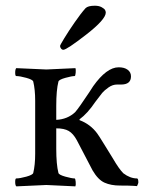

<svg xmlns="http://www.w3.org/2000/svg" viewBox="-20 -662 528 685"><path d="M105.5 -113.3V-302.7Q105.5 -342.8 98.6 -371.1Q96.7 -377.9 73.7 -384.3Q50.8 -390.6 38.1 -390.6Q34.2 -390.6 34.2 -402.8Q34.2 -415 38.1 -418.9Q138.7 -414.1 145.5 -414.1Q151.4 -414.1 249 -418.9Q251 -414.1 250 -402.3Q249 -390.6 246.1 -390.6Q236.3 -390.6 213.4 -384.3Q190.4 -377.9 188.5 -371.1Q180.7 -340.8 180.7 -284.2V-234.4Q220.7 -236.3 248 -261.7Q261.7 -277.3 297.9 -332L312.5 -354.5Q360.4 -421.9 403.3 -421.9Q423.8 -421.9 435.5 -413.1Q447.3 -404.3 447.3 -389.6Q447.3 -360.4 412.1 -360.4H397.5Q381.8 -360.4 367.2 -350.1Q352.5 -339.8 344.7 -330.6Q336.9 -321.3 320.3 -298.8Q292 -256.8 263.7 -236.3V-233.4Q302.7 -218.8 327.1 -185.5Q331.1 -180.7 354.5 -142.6L382.8 -96.7Q404.3 -59.6 419.9 -43.9Q444.3 -25.4 468.8 -25.4Q473.6 -25.4 473.6 -10.7Q473.6 -7.8 468.8 2Q466.8 2 462.4 1.5Q458 1 455.1 1Q441.4 0 408.2 0Q376 0 353 -10.3Q330.1 -20.5 310.5 -53.7L253.9 -162.1Q241.2 -185.5 225.1 -194.8Q209 -204.1 180.7 -204.1V-131.8Q180.7 -75.2 188.5 -44.9Q190.4 -38.1 213.4 -31.7Q236.3 -25.4 246.1 -25.4Q249 -25.4 250 -13.7Q251 -2 249 2.9Q151.4 -2 145.5 -2Q138.7 -2 38.1 2.9Q34.2 -1 34.2 -13.2Q34.2 -25.4 38.1 -25.4Q50.8 -25.4 73.7 -31.7Q96.7 -38.1 98.6 -44.9Q105.5 -73.2 105.5 -113.3ZM318.4 -641.6Q333 -641.6 342.8 -636.2Q352.5 -630.9 355 -626Q357.4 -621.1 357.4 -617.2Q357.4 -592.8 287.6 -538.6Q217.8 -484.4 206.1 -484.4Q201.2 -484.4 197.8 -488.8Q194.3 -493.2 194.3 -498Q194.3 -501 209.5 -525.9Q224.6 -550.8 246.6 -582.5Q268.6 -614.3 285.2 -632.8Q293.9 -641.6 318.4 -641.6Z"/></svg>

Font: Crimson Text
Style: Roman
Weight: 400
Version: Version 0.13